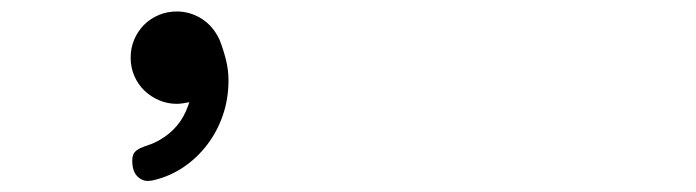

<svg xmlns="http://www.w3.org/2000/svg" viewBox="-20 -208 1244 343"><path d="M372.1 -137.2Q378.9 -120.1 383.5 -101.8Q388.2 -83.5 388.2 -64.5Q388.2 -31.7 378.2 -2.4Q368.2 26.9 350.3 50.3Q332.5 73.7 308.6 90.1Q284.7 106.4 256.8 113.3Q250.5 115.2 244.1 115.2Q232.9 115.2 224.6 106.2Q216.3 97.2 216.3 79.1Q216.3 69.3 220 64.7Q223.6 60.1 230.2 56.9Q236.8 53.7 246.1 50.8Q255.4 47.9 266.1 41.5Q283.2 31.7 295.9 16.8Q308.6 2 316.4 -20Q317.9 -24.9 318.4 -25.4Q303.7 -22.5 295.9 -22.5Q279.3 -22.5 264.4 -28.8Q249.5 -35.2 238 -46.1Q226.6 -57.1 220 -72.3Q213.4 -87.4 213.4 -105Q213.4 -122.1 219.7 -137.2Q226.1 -152.3 237.3 -163.6Q248.5 -174.8 263.7 -181.2Q278.8 -187.5 295.9 -187.5Q319.3 -187.5 339.8 -174.8Q360.4 -162.1 372.1 -137.2Z"/></svg>

Font: Erica Type
Style: Italic
Weight: 400
Monospace: yes
Designer: Peter Wiegel
Foundry: Peter Wiegel
Version: Version 1.000 2010 initial release